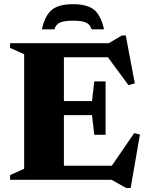

<svg xmlns="http://www.w3.org/2000/svg" viewBox="-20 -882 722 942"><path d="M29.5 0V-23L98.5 -54V-616L29.5 -647V-670H513.5L578 -708H597L641.5 -472.5L610 -464.5L509.5 -601H293.5V-386H431.5L442.5 -482.5H498V-220.5H442.5L431.5 -317H293.5V-69H528.5L638.5 -229L666.5 -222L621 40.5H599.5L527 0ZM338 -780.5Q295.5 -780.5 274.8 -771.5Q254 -762.5 247 -738H185.5Q201.5 -808.5 235.8 -835Q270 -861.5 338 -861.5Q406.5 -861.5 440.5 -835Q474.5 -808.5 490.5 -738H429Q422.5 -762.5 401.5 -771.5Q380.5 -780.5 338 -780.5Z"/></svg>

Font: Newsreader Text ExtraBold
Style: Regular
Weight: 800
Designer: Hugues Gentile
Foundry: Production Type
Version: Version 1.001